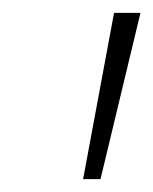

<svg xmlns="http://www.w3.org/2000/svg" viewBox="-20 -734 238 298"><path d="M109 -456 157 -714H198L136 -456Z"/></svg>

Font: Noto Sans Disp ExtLt
Style: Italic
Weight: 200
Italic angle: -12°
Designer: Monotype Design Team
Foundry: Monotype Imaging Inc.
Version: Version 2.000;GOOG;noto-source:20170915:90ef993387c0